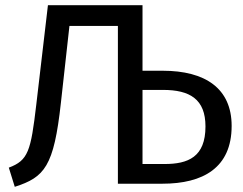

<svg xmlns="http://www.w3.org/2000/svg" viewBox="-20 -709 939 741"><path d="M37 12C152 -25 188 -66 215 -312L248 -609H435V0H607C763 0 874 -61 874 -223C874 -368 772 -436 608 -436H530V-689H165L120 -305C99 -126 89 -90 14 -62ZM530 -76V-362H609C713 -362 773 -326 773 -221C773 -103 706 -76 615 -76Z"/></svg>

Font: FiraGO Unicode
Style: Regular
Weight: 400
Designer: bBox Type
Foundry: bBox Type GmbH
Version: Version 1.001;PS 001.001;hotconv 1.0.88;makeotf.lib2.5.64775